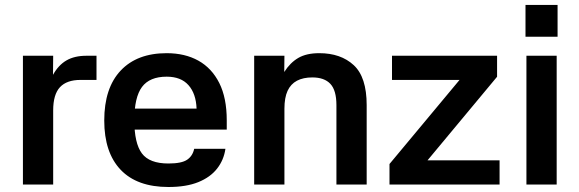

<svg xmlns="http://www.w3.org/2000/svg" viewBox="-20 -738 2317 768"><path d="M192.7 0H71.7V-515H192.7L192 -438.7Q213.7 -477.7 245.8 -496.3Q278 -515 326 -515H366V-418.3H301.7Q247 -418.3 219.8 -389.2Q192.7 -360 192.7 -296.3Z M465 -303.7H766.3Q764 -363.7 733.8 -397.5Q703.7 -431.3 646.7 -431.3Q578.7 -431.3 548 -390.2Q517.3 -349 517.3 -257Q517.3 -165 547.5 -124.5Q577.7 -84 653.7 -84Q706.7 -84 728.7 -99.2Q750.7 -114.3 756.7 -142.7H881.7Q875.3 -98 848.3 -63.5Q821.3 -29 773.2 -9.5Q725 10 653.7 10Q528.3 10 462.7 -58.8Q397 -127.7 397 -256Q397 -386 462.7 -455.7Q528.3 -525.3 646.7 -525.3Q720 -525.3 773.7 -495.3Q827.3 -465.3 857.2 -405.8Q887 -346.3 887 -256.7V-219.7H464Z M1117.7 0H996.7V-515H1117.7L1117 -450Q1140.3 -487 1173 -506.2Q1205.7 -525.3 1257 -525.3Q1343 -525.3 1394.8 -477.5Q1446.7 -429.7 1446.7 -317.7V0H1325.7V-317.3Q1325.7 -376.7 1301.5 -402.5Q1277.3 -428.3 1229.3 -428.3Q1193 -428.3 1168 -415.2Q1143 -402 1130.3 -374.7Q1117.7 -347.3 1117.7 -303Z M1538 -82 1881 -493.7 1885.3 -418.3H1548V-515H1968.3V-431L1628 -22L1626.7 -96.7H1978.3V0H1538Z M2206.7 -515V0H2085.7V-515ZM2082 -718.3H2210.3V-591H2082Z"/></svg>

Font: 42dot Sans Light
Style: Regular
Weight: 300
Designer: 42dot
Version: Version 1.000